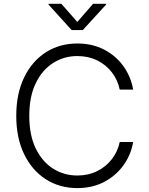

<svg xmlns="http://www.w3.org/2000/svg" viewBox="-20 -962 768 992"><path d="M379.4 9.8Q287.6 9.8 216.3 -36.1Q145 -82 104.5 -165.8Q64 -249.5 64 -363.3Q64 -477.5 104.5 -561.5Q145 -645.5 216.3 -691.4Q287.6 -737.3 379.4 -737.3Q457 -737.3 517.8 -705.8Q578.6 -674.3 617.4 -620.4Q656.2 -566.4 668 -499H598.6Q588.4 -548.8 558.1 -588.1Q527.8 -627.4 482.2 -649.9Q436.5 -672.4 379.4 -672.4Q311 -672.4 254.6 -636.7Q198.2 -601.1 164.8 -532.2Q131.3 -463.4 131.3 -363.3Q131.3 -263.2 165 -194.3Q198.7 -125.5 254.9 -90.3Q311 -55.2 379.4 -55.2Q436.5 -55.2 482.2 -77.9Q527.8 -100.6 558.1 -139.9Q588.4 -179.2 598.6 -228.5H668Q656.7 -162.1 617.9 -108.2Q579.1 -54.2 518.3 -22.2Q457.5 9.8 379.4 9.8ZM296.9 -942.4 379.4 -848.6 460.9 -942.4H528.3V-938.5L407.7 -806.6H350.1L230.5 -938.5V-942.4Z"/></svg>

Font: Inter Light
Style: Regular
Weight: 300
Designer: Rasmus Andersson
Foundry: rsms
Version: Version 4.000;git-a52131595